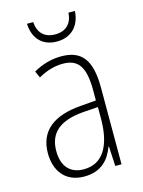

<svg xmlns="http://www.w3.org/2000/svg" viewBox="-112 -786 644 863"><g transform="rotate(-15 210.0 -355.0)"><path d="M323 -720H293C290 -671 262 -641 211 -641C161 -641 132 -670 129 -720H100C103 -647 147 -608 210 -608C277 -608 319 -651 323 -720ZM210 -539C165 -539 119 -526 80 -503L94 -472C136 -496 174 -505 208 -505C279 -505 310 -466 310 -353V-307L237 -301C111 -291 40 -238 40 -133C40 -54 82 10 172 10C254 10 291 -38 311 -92H313L318 0H347V-357C347 -486 305 -539 210 -539ZM240 -271 311 -276V-218C310 -101 270 -22 178 -22C115 -22 79 -62 79 -133C79 -219 133 -262 240 -271Z"/></g></svg>

Font: Noto Sans Sinhala UI Condensed ExtraLight
Style: Regular
Weight: 200
Width: 3
Designer: Jelle Bosma - Monotype Design Team
Foundry: Monotype Imaging Inc.
Version: Version 2.006